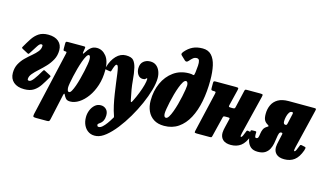

<svg xmlns="http://www.w3.org/2000/svg" viewBox="-117 -1166 3082 1811"><g transform="rotate(15 1424.0 -260.5)"><path d="M147.5 -84.5Q147.5 -71 163.5 -71Q181.5 -71 207.2 -105.5Q233 -140 260 -187.5Q266 -198 270 -202.5Q274 -207 281 -203L337.5 -173.5Q344 -170 347 -166.8Q350 -163.5 344.5 -154Q316.5 -105 290.5 -66.2Q264.5 -27.5 229.2 -5Q194 17.5 138 17.5Q71 17.5 33.5 -15.2Q-4 -48 -4 -104Q-4 -155 16.8 -193Q37.5 -231 67.8 -260.5Q98 -290 128.5 -315.2Q159 -340.5 179.5 -366Q200 -391.5 200 -422Q200 -434 185.5 -434Q171 -434 152 -404.8Q133 -375.5 105.5 -332Q99 -322 95.5 -317.5Q92 -313 84.5 -316.5L29 -346Q22.5 -349.5 19.5 -352.8Q16.5 -356 22 -365.5Q48 -411.5 73.8 -451Q99.5 -490.5 135.2 -514.5Q171 -538.5 226.5 -538.5Q291.5 -538.5 327.8 -507.5Q364 -476.5 364 -422.5Q364 -371 342 -330Q320 -289 288 -255.2Q256 -221.5 223.8 -192.8Q191.5 -164 169.5 -137.5Q147.5 -111 147.5 -84.5Z M424 -519.5H576Q588.5 -519.5 591.5 -517Q594.5 -514.5 592.5 -502L587.5 -471Q584.5 -454 587.5 -450.5Q590.5 -447 601.5 -465Q621 -497.5 644.5 -517Q668 -536.5 702.5 -536.5Q755.5 -536.5 793.5 -490.2Q831.5 -444 831.5 -352.5Q831.5 -272.5 809.8 -205Q788 -137.5 752 -87.8Q716 -38 672.8 -10.2Q629.5 17.5 586.5 17.5Q557.5 17.5 544.2 2.5Q531 -12.5 524 -28.5Q519 -40.5 515 -40Q511 -39.5 507 -21.5L453 225Q449.5 240.5 444.8 245.5Q440 250.5 423.5 250.5H316Q292 250.5 289.2 243.2Q286.5 236 290 218.5L432.5 -405Q435.5 -418.5 434.5 -423.2Q433.5 -428 421 -428H417Q406 -428 403.5 -432.8Q401 -437.5 401 -452.5V-499Q401 -513.5 405.8 -516.5Q410.5 -519.5 424 -519.5ZM535 -108.5Q535 -93 539.2 -79.5Q543.5 -66 555.5 -66Q566.5 -66 578.5 -87.2Q590.5 -108.5 602.5 -142.5Q614.5 -176.5 625 -216.8Q635.5 -257 644 -295.8Q652.5 -334.5 657.2 -365Q662 -395.5 662 -409.5Q662.5 -451.5 646 -451.5Q635 -451.5 622.5 -430Q610 -408.5 597.5 -373.8Q585 -339 573.8 -298.5Q562.5 -258 554 -219.2Q545.5 -180.5 540.2 -150.8Q535 -121 535 -108.5Z M1193.5 -365.5Q1163 -365.5 1145.2 -392Q1127.5 -418.5 1128 -452.5Q1128.5 -498 1156 -520.8Q1183.5 -543.5 1222 -543.5Q1257.5 -543.5 1281 -524.8Q1304.5 -506 1316.5 -475.2Q1328.5 -444.5 1328.5 -409Q1328.5 -359 1309.5 -291.5Q1290.5 -224 1257.8 -149.8Q1225 -75.5 1183 -4Q1141 67.5 1094.2 127Q1047.5 186.5 1001 224.2Q954.5 262 913 267.5Q870 273.5 837.8 255.5Q805.5 237.5 787.5 201.5Q769.5 165.5 770 119.5Q770 85.5 783.2 52.5Q796.5 19.5 820.8 -2Q845 -23.5 878.5 -23.5Q909.5 -23.5 931 -2.5Q952.5 18.5 951.5 58.5Q950.5 88.5 941.8 106.2Q933 124 921.5 133.5Q910 143 901.5 149Q893 155 893 162Q893 167 896 173.2Q899 179.5 909.5 179.5Q926.5 179.5 945.2 162.8Q964 146 982.2 121Q1000.5 96 1015.5 70Q1022.5 58.5 1024.5 55.8Q1026.5 53 1022 39.5Q1006.5 -3.5 995.2 -55.2Q984 -107 975.8 -160.5Q967.5 -214 961.2 -263.2Q955 -312.5 949.8 -350.5Q944.5 -388.5 939.5 -408.5Q937 -416.5 933.8 -423.8Q930.5 -431 920.5 -431Q908.5 -431 888.5 -363Q886 -355 881.2 -355Q876.5 -355 869 -356L835 -362Q825 -363.5 826.5 -368.5Q828 -373.5 830.5 -383.5Q851 -455 891.8 -497.2Q932.5 -539.5 985 -539.5Q1039.5 -539.5 1059.8 -515.5Q1080 -491.5 1090 -450Q1102.5 -396 1108.2 -323Q1114 -250 1136.5 -147.5Q1141 -126 1145.2 -125.8Q1149.5 -125.5 1157.5 -142Q1180.5 -187.5 1198.2 -233Q1216 -278.5 1225.8 -315.8Q1235.5 -353 1235.5 -373.5Q1235.5 -382 1232 -382Q1226 -382 1220.5 -373.8Q1215 -365.5 1193.5 -365.5Z M1319 -187.5Q1319 -283 1354.2 -360.5Q1389.5 -438 1453.5 -484Q1517.5 -530 1604.5 -530Q1618 -530 1626.5 -528.8Q1635 -527.5 1641.5 -525.5Q1651 -522 1653.8 -529.8Q1656.5 -537.5 1659 -554.5Q1663.5 -591 1665.5 -621.2Q1667.5 -651.5 1661.8 -669.5Q1656 -687.5 1636.5 -687.5Q1617 -687.5 1602.2 -676Q1587.5 -664.5 1568.5 -642Q1550.5 -621 1533 -637L1492.5 -675.5Q1483.5 -684 1487 -693Q1490.5 -702 1498.5 -712Q1532 -751.5 1572.2 -770.8Q1612.5 -790 1668 -790Q1722 -790 1754 -755.8Q1786 -721.5 1799.8 -660.2Q1813.5 -599 1813.5 -518Q1813.5 -407 1794.8 -311Q1776 -215 1737.5 -143Q1699 -71 1640.2 -30.5Q1581.5 10 1501.5 10Q1440.5 10 1400 -16Q1359.5 -42 1339.2 -86.8Q1319 -131.5 1319 -187.5ZM1478.5 -106.5Q1478.5 -68 1500 -68Q1513.5 -68 1527 -89.8Q1540.5 -111.5 1553.5 -146.5Q1566.5 -181.5 1577.8 -222.5Q1589 -263.5 1597.2 -302.8Q1605.5 -342 1610.2 -371.8Q1615 -401.5 1615 -413.5Q1615 -430.5 1609.8 -441.2Q1604.5 -452 1594 -452Q1580.5 -452 1567 -430.5Q1553.5 -409 1540.5 -374.2Q1527.5 -339.5 1516.2 -299Q1505 -258.5 1496.5 -219.2Q1488 -180 1483.2 -150Q1478.5 -120 1478.5 -106.5Z M2323 -491.5 2231 -118Q2230 -113 2227.8 -101.8Q2225.5 -90.5 2225.5 -87Q2225.5 -77.5 2230.5 -77.5Q2238 -77.5 2245.2 -91.8Q2252.5 -106 2262.5 -133Q2267 -145.5 2270.5 -148.5Q2274 -151.5 2283.5 -149.5L2313.5 -143Q2324.5 -141 2323.8 -131.5Q2323 -122 2318.5 -108.5Q2293.5 -38.5 2253.8 -8.8Q2214 21 2156.5 21Q2105 21 2078.8 -3.2Q2052.5 -27.5 2052.5 -69.5Q2052.5 -82 2055.5 -99Q2058.5 -116 2061.5 -127L2081 -208.5Q2083.5 -219 2080 -221.5Q2076.5 -224 2063.5 -224H2041Q2028.5 -224 2023.2 -221.8Q2018 -219.5 2016 -209L1968.5 -16Q1966 -5 1961.8 -2.5Q1957.5 0 1943.5 0H1820.5Q1799.5 0 1798.5 -6.5Q1797.5 -13 1801.5 -29L1888 -402.5Q1892 -419 1890 -423.8Q1888 -428.5 1874 -428.5H1866.5Q1851.5 -428.5 1847.8 -432.5Q1844 -436.5 1844 -452V-500.5Q1844 -514 1848.5 -517Q1853 -520 1866 -520H2060.5Q2083.5 -520 2086.8 -515.5Q2090 -511 2085 -491.5L2048 -340Q2044.5 -326 2047.8 -322.5Q2051 -319 2070 -319H2086Q2099.5 -319 2103.8 -323.2Q2108 -327.5 2110 -338L2147.5 -500.5Q2150 -512.5 2153.2 -516.2Q2156.5 -520 2169.5 -520H2298Q2321.5 -520 2324.8 -515.5Q2328 -511 2323 -491.5Z M2302.5 -133.5Q2302.5 -140 2303 -151.8Q2303.5 -163.5 2314 -164L2337 -165Q2346 -165 2352 -164.5Q2358 -164 2358.5 -157Q2357 -136 2359 -120Q2361 -104 2371 -104Q2387 -104 2391.5 -118.2Q2396 -132.5 2398.5 -153.8Q2401 -175 2410.2 -196.8Q2419.5 -218.5 2445 -233Q2456 -239.5 2456 -243.2Q2456 -247 2441.5 -256Q2420.5 -268 2410 -288Q2399.5 -308 2399.5 -347.5Q2399.5 -395.5 2417.8 -434.8Q2436 -474 2475.2 -497Q2514.5 -520 2578 -520L2831 -519.5Q2844 -519.5 2845.8 -514Q2847.5 -508.5 2843.5 -493.5L2753 -118Q2752 -113 2749.8 -101.8Q2747.5 -90.5 2747.5 -87Q2747.5 -77.5 2752.5 -77.5Q2760 -77.5 2767.2 -91.8Q2774.5 -106 2784.5 -133Q2789 -145.5 2792.5 -148.5Q2796 -151.5 2805.5 -149.5L2835.5 -143Q2846.5 -141 2845.8 -131.5Q2845 -122 2840.5 -108.5Q2815.5 -38.5 2775.8 -8.8Q2736 21 2678.5 21Q2627 21 2600.5 -3.2Q2574 -27.5 2574 -69.5Q2574 -82 2577.2 -99Q2580.5 -116 2583 -127L2599.5 -201Q2603 -215.5 2589 -215.5H2587.5Q2573.5 -215.5 2567.5 -198.8Q2561.5 -182 2558.2 -155.5Q2555 -129 2549.2 -99.2Q2543.5 -69.5 2529.8 -43Q2516 -16.5 2489.8 0.5Q2463.5 17.5 2418.5 17.5Q2374.5 17.5 2350 -3Q2325.5 -23.5 2315 -57.8Q2304.5 -92 2302.5 -133.5ZM2644.5 -409Q2647.5 -421.5 2644.8 -425Q2642 -428.5 2636 -428.5H2633.5Q2618.5 -428.5 2607.8 -411.5Q2597 -394.5 2591.2 -370.2Q2585.5 -346 2585.5 -325Q2585.5 -307.5 2591.5 -301.8Q2597.5 -296 2605 -296H2607.5Q2614.5 -296 2617.8 -300.2Q2621 -304.5 2624 -317.5Z"/></g></svg>

Font: Besley* Condensed Heavy
Style: Italic
Weight: 800
Width: 3
Italic angle: -13°
Designer: Owen Earl
Foundry: indestructible type*
Version: Version 3.000; ttfautohint (v1.8.3)